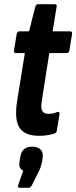

<svg xmlns="http://www.w3.org/2000/svg" viewBox="-20 -644 365 919"><path d="M167 6Q99 6 73.5 -32.5Q48 -71 62 -161L99 -390H58Q44 -390 47 -402L60 -482Q63 -494 73 -494H119L149 -612Q153 -624 162 -624H241Q254 -624 251 -612L232 -494H314Q327 -494 325 -482L312 -402Q310 -390 299 -390H216L181 -167Q174 -128 182 -113.5Q190 -99 212 -99Q225 -99 235 -101.5Q245 -104 254 -108Q259 -110 262.5 -107Q266 -104 265 -98L252 -19Q251 -9 241 -5Q226 0 207.5 3Q189 6 167 6ZM75 255Q62 255 67 242L91 173Q81 168 75.5 158Q70 148 74 125L77 108Q84 58 134 58Q160 58 174 71.5Q188 85 184 110L182 128Q179 141 175.5 153Q172 165 164 180L133 242Q126 255 117 255Z"/></svg>

Font: Sofia Sans Extra Condensed ExtraBold
Style: Italic
Weight: 800
Italic angle: -9°
Designer: Botio Nikoltchev, Ani Petrova
Foundry: lettersoup
Version: Version 4.101; ttfautohint (v1.8.4.7-5d5b)